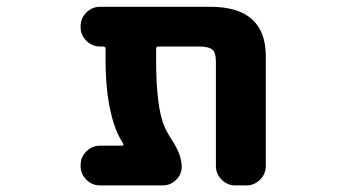

<svg xmlns="http://www.w3.org/2000/svg" viewBox="-20 -569 1040 571"><path d="M679.7 -17.6Q656.2 -17.6 639.2 -34.7Q622.1 -51.8 622.1 -75.2V-384.8Q622.1 -412.1 612.3 -420.9Q600.6 -430.7 571.3 -430.7H451.2Q444.3 -430.7 444.3 -423.8V-393.6Q444.3 -271.5 461.9 -212.9Q469.7 -187.5 481.4 -168.9Q481.4 -168 486.8 -159.7Q492.2 -151.4 493.7 -148.9Q495.1 -146.5 499.5 -139.2Q503.9 -131.8 505.4 -128.4Q506.8 -125 509.8 -118.7Q512.7 -112.3 514.2 -107.9Q515.6 -103.5 517.1 -97.2Q518.6 -90.8 519.5 -85.4Q520.5 -80.1 520.5 -74.2Q520.5 -50.8 503.9 -34.2Q487.3 -17.6 463.9 -17.6H277.3Q253.9 -17.6 236.8 -34.7Q219.7 -51.8 219.7 -75.2V-78.1Q219.7 -101.6 236.8 -118.7Q253.9 -135.7 277.3 -135.7H343.8Q345.7 -135.7 346.7 -137.7Q347.7 -139.6 346.7 -141.6Q323.2 -176.8 310.5 -230.5Q293.9 -296.9 293.9 -393.6V-423.8Q293.9 -430.7 287.1 -430.7H277.3Q253.9 -430.7 236.8 -447.8Q219.7 -464.8 219.7 -488.3V-491.2Q219.7 -514.6 236.8 -531.7Q253.9 -548.8 277.3 -548.8H605.5Q770.5 -548.8 770.5 -401.4V-75.2Q770.5 -51.8 753.4 -34.7Q736.3 -17.6 712.9 -17.6Z"/></svg>

Font: Rounded Mgen+ 1mn bold
Style: Bold
Weight: 700
Designer: [Source Han Sans]
Ryoko NISHIZUKA  (kana & ideographs); Paul D. Hunt (Latin, Greek & Cyrillic); Wenlong ZHANG  (bopomofo
Version: Version 1.059.20150602